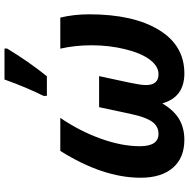

<svg xmlns="http://www.w3.org/2000/svg" viewBox="-13 -823 846 860"><g transform="rotate(-90 410.0 -393.0)"><path d="M213.9 9.8Q132.8 9.8 88.4 -41.7Q43.9 -93.3 43.9 -186Q43.9 -355 164.1 -545.9H312Q253.4 -460 219.2 -365.5Q185.1 -271 185.1 -189.9Q185.1 -106 240.2 -106Q274.4 -106 294.9 -134.8Q315.4 -163.6 329.1 -228L359.9 -372.1H499Q479 -279.8 469 -232.2Q459 -184.6 459 -162.1Q459 -106 507.8 -106Q543 -106 572.3 -144.3Q601.6 -182.6 619.4 -254.6Q637.2 -326.7 637.2 -405.8Q637.2 -479.5 622.1 -545.9H761.2Q775.9 -484.9 775.9 -417Q775.9 -219.2 706.3 -104.7Q636.7 9.8 511.2 9.8Q404.8 9.8 377 -88.9Q344.7 -35.6 305.2 -12.9Q265.6 9.8 213.9 9.8ZM410.6 -621.1Q447.8 -695.3 483.9 -795.9H622.6V-784.2Q564 -687.5 498.5 -606H410.6Z"/></g></svg>

Font: Zoram GWebM
Style: Bold Italic
Weight: 700
Italic angle: -12°
Foundry: Ascender Corporation
Version: Version 1.000